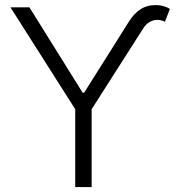

<svg xmlns="http://www.w3.org/2000/svg" viewBox="-20 -757 718 777"><path d="M99.1 -727.3 314.3 -382.1H320.7L502.1 -670.1Q521.3 -701.3 547.8 -718.9Q574.2 -736.5 610.8 -736.5Q640.6 -736.5 667.6 -721.2L647.4 -669Q632.1 -676.5 616.1 -676.5Q600.1 -676.5 585 -667.8Q570 -659.1 557.5 -638.8L350.9 -315V0H284.4V-315L22.4 -727.3Z"/></svg>

Font: Inter P Light
Style: Regular
Weight: 300
Designer: Rasmus Andersson
Foundry: rsms
Version: Version 3.018;git-588b23468